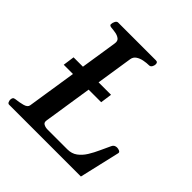

<svg xmlns="http://www.w3.org/2000/svg" viewBox="-183 -839 984 984"><g transform="rotate(45 309.5 -346.5)"><path d="M11.2 -22Q11.2 -30.8 14.9 -36.4Q18.6 -42 29.3 -43Q53.2 -45.4 77.4 -51.8Q101.6 -58.1 104 -74.2L186 -604Q189.5 -624.5 178 -633.5Q166.5 -642.6 149.2 -645.8Q131.8 -648.9 117.7 -649.9Q102.5 -651.4 102.5 -660.6Q102.5 -670.9 108.2 -681.9Q113.8 -692.9 123 -692.9H396.5Q404.8 -692.9 407.7 -688.5Q410.6 -684.1 410.6 -678.2Q410.6 -668 405 -658.9Q399.4 -649.9 390.1 -649.9Q372.6 -649.9 352.3 -646Q332 -642.1 317.1 -632.1Q302.2 -622.1 299.3 -604L218.3 -79.1Q215.3 -62 227.5 -55.7Q239.7 -49.3 254.9 -49.3H398.4Q429.7 -49.3 451.9 -65.7Q474.1 -82 490.5 -108.4Q506.8 -134.8 520 -164.3Q533.2 -193.8 545.9 -220.2Q549.8 -229 556.9 -232.7Q564 -236.3 571.8 -236.3Q581.1 -236.3 589.8 -232.2Q598.6 -228 596.7 -219.7L545.9 0H25.4Q18.1 0 14.6 -7.8Q11.2 -15.6 11.2 -22ZM78.6 -342.8 87.4 -405.3H358.9L350.1 -342.8Z"/></g></svg>

Font: Gelasio Medium
Style: Italic
Weight: 500
Italic angle: -8.5°
Designer: Eben Sorkin
Foundry: Eben Sorkin
Version: Version 1.008